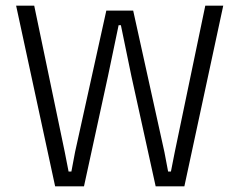

<svg xmlns="http://www.w3.org/2000/svg" viewBox="-20 -659 846 679"><path d="M277 0H175L37 -639H101L209 -121.5L222.5 -52.5H232.5L245.5 -121.5L356 -621.5H451L561.5 -121L574.5 -52.5H584.5L598 -121L706 -639H769.5L632 0H530.5L444.5 -390.5L407.5 -570H399.5L362 -390.5Z"/></svg>

Font: Anek Malayalam Medium Light
Style: Regular
Weight: 300
Version: Version 1.003